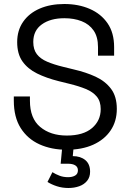

<svg xmlns="http://www.w3.org/2000/svg" viewBox="-20 -734 654 959"><path d="M313.5 14Q237 14 177.2 -13.1Q117.5 -40.2 83.2 -94.6Q49 -149 49 -231V-252.2H129.5V-231Q129.5 -142.5 180.9 -99.8Q232.2 -57 313.5 -57Q395.8 -57 439.4 -94.1Q483 -131.2 483 -189Q483 -227.8 463.5 -251.4Q444 -275 408.8 -289.5Q373.5 -304 326.2 -315.5L272.5 -328.8Q211.8 -344 165.1 -367Q118.5 -390 92.1 -427.4Q65.8 -464.8 65.8 -523.5Q65.8 -582.2 95.5 -625.1Q125.2 -668 178.1 -691Q231 -714 301.5 -714Q372 -714 428.2 -689.6Q484.5 -665.2 517.2 -617.8Q550 -570.2 550 -498.8V-456H469.5V-498.8Q469.5 -550 447.6 -581.6Q425.8 -613.2 387.8 -628.1Q349.8 -643 301.5 -643Q231.8 -643 189 -612.2Q146.2 -581.5 146.2 -524.5Q146.2 -486.5 164.2 -463.2Q182.2 -440 215.6 -425.8Q249 -411.5 295.5 -400.2L349.2 -387Q409.2 -373.2 457.6 -350.9Q506 -328.5 534.8 -290.1Q563.5 -251.8 563.5 -190Q563.5 -128.2 532.5 -82.4Q501.5 -36.5 445.4 -11.2Q389.2 14 313.5 14ZM321.8 205Q291.2 205 264.5 196.4Q237.8 187.8 217.2 174.8L241.8 126Q258.5 136.5 277.8 143.8Q297 151 320.2 151Q341 151 355.1 142.9Q369.2 134.8 369.2 116.8Q369.2 100.5 356.2 92.1Q343.2 83.8 319.5 83.8H283L293 -21.5H349.8L343.5 45.8Q382.2 45.8 406.1 65.6Q430 85.5 430 123.5Q430 151 415.1 169.2Q400.2 187.5 375.8 196.2Q351.2 205 321.8 205Z"/></svg>

Font: Space Grotesk Variable Light
Style: Regular
Weight: 300
Designer: Florian Karsten
Foundry: Florian Karsten
Version: Version 2.000